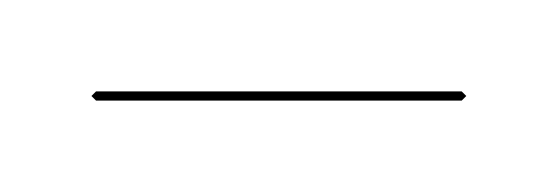

<svg xmlns="http://www.w3.org/2000/svg" viewBox="-21 -22 122 42"><path d="M-1 -1 0 -2H80L81 -1L80 0H0Z"/></svg>

Font: FiraGO Two
Style: Regular
Weight: 100
Designer: bBox Type
Foundry: bBox Type GmbH
Version: Version 1.001